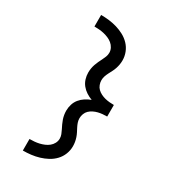

<svg xmlns="http://www.w3.org/2000/svg" viewBox="-234 -944 1067 1209"><g transform="rotate(30 300.0 -340.0)"><path d="M134 153V69Q151 69 169 67.5Q187 66 204 62Q221 58 237.5 51Q254 44 267.5 33Q281 22 289.5 6Q298 -10 298 -28Q298 -43 292.5 -57.5Q287 -72 280 -85.5Q273 -99 266.5 -113Q260 -127 255 -141.5Q250 -156 247.5 -171Q245 -186 245 -202Q245 -225 252 -247.5Q259 -270 273.5 -288Q288 -306 308 -319Q328 -332 350 -340Q328 -348 308 -361Q288 -374 273.5 -392Q259 -410 252 -432.5Q245 -455 245 -478Q245 -494 247.5 -509Q250 -524 255 -538.5Q260 -553 266.5 -567Q273 -581 280 -594.5Q287 -608 292.5 -622.5Q298 -637 298 -652Q298 -670 289.5 -686Q281 -702 267.5 -713Q254 -724 237.5 -731Q221 -738 204 -742Q187 -746 169 -747.5Q151 -749 134 -749V-833Q163 -833 192.5 -829.5Q222 -826 250.5 -817.5Q279 -809 305 -795Q331 -781 351.5 -759.5Q372 -738 383 -710Q394 -682 394 -652Q394 -637 391.5 -622Q389 -607 384 -592Q379 -577 372 -563.5Q365 -550 358 -536.5Q351 -523 346 -508.5Q341 -494 341 -478Q341 -462 347 -446Q353 -430 364.5 -419Q376 -408 391 -400.5Q406 -393 422 -389Q438 -385 454.5 -383.5Q471 -382 487 -382V-298Q471 -298 454.5 -296.5Q438 -295 422 -291Q406 -287 391 -279.5Q376 -272 364.5 -261Q353 -250 347 -234Q341 -218 341 -202Q341 -186 346 -171.5Q351 -157 358 -143.5Q365 -130 372 -116.5Q379 -103 384 -88Q389 -73 391.5 -58Q394 -43 394 -28Q394 2 383 30Q372 58 351.5 79.5Q331 101 305 115Q279 129 250.5 137.5Q222 146 192.5 149.5Q163 153 134 153Z"/></g></svg>

Font: Iosevka HT Medium Extended
Style: Regular
Weight: 500
Width: 7
Monospace: yes
Designer: Belleve Invis
Foundry: Belleve Invis
Version: Version 32.3.0; ttfautohint (v1.8.4)